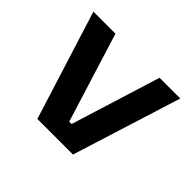

<svg xmlns="http://www.w3.org/2000/svg" viewBox="-136 -818 1022 1022"><g transform="rotate(45 375.0 -307.5)"><path d="M48 -615H214L371 -110H389L546 -615H702L509 0H241Z"/></g></svg>

Font: Martian Mono SemiExpanded SemiExpanded
Style: Bold
Weight: 700
Width: 6
Monospace: yes
Version: Version 1.000